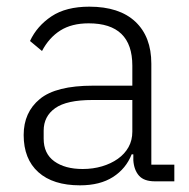

<svg xmlns="http://www.w3.org/2000/svg" viewBox="-20 -544 567 576"><path d="M445 0Q412 0 397 -17Q382 -34 380 -63V-81H375Q358 -38 319 -13Q280 12 220 12Q139 12 95 -27.5Q51 -67 51 -139Q51 -207 99.5 -247Q148 -287 259 -287H377V-347Q377 -474 246 -474Q195 -474 161 -452.5Q127 -431 106 -391L70 -421Q91 -466 134.5 -495Q178 -524 248 -524Q338 -524 386 -479Q434 -434 434 -353V-50H503V0ZM228 -37Q259 -37 286 -45Q313 -53 333.5 -67.5Q354 -82 365.5 -102.5Q377 -123 377 -149V-244H257Q180 -244 145.5 -219.5Q111 -195 111 -152V-128Q111 -83 143 -60Q175 -37 228 -37Z"/></svg>

Font: IBM Plex Sans Hebrew Light
Style: Regular
Weight: 300
Designer: Mike Abbink, Paul van der Laan, Pieter van Rosmalen, Yanek Iontef
Foundry: Bold Monday
Version: Version 1.2